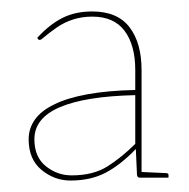

<svg xmlns="http://www.w3.org/2000/svg" viewBox="-20 -726 329 335"><path d="M103 -411Q75 -411 52.5 -429.5Q30 -448 30 -483Q30 -502 41 -517.5Q52 -533 75 -544Q97 -555 132.5 -561.5Q168 -568 216 -569V-604Q216 -647 197.5 -672Q179 -697 141 -697Q123 -697 107.5 -692Q92 -687 79 -678Q66 -669 53 -658Q52 -657 50 -656.5Q48 -656 47 -657L45 -660Q66 -683 88.5 -694.5Q111 -706 141 -706Q185 -706 206 -678.5Q227 -651 227 -604V-416H224Q221 -416 220 -418Q219 -420 219 -421L217 -466Q190 -438 164 -424.5Q138 -411 103 -411ZM105 -420Q143 -420 168 -436Q193 -452 216 -475V-560Q129 -558 84.5 -539Q40 -520 40 -483Q40 -452 60 -436Q80 -420 105 -420ZM224 -416 225 -426 269 -424Q274 -424 274 -421V-416Z"/></svg>

Font: Aleo Thin
Style: Regular
Weight: 250
Designer: Alessio Laiso
Foundry: Alessio Laiso
Version: Version 2.001;gftools[0.9.29]